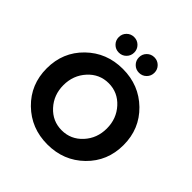

<svg xmlns="http://www.w3.org/2000/svg" viewBox="-235 -1105 1297 1297"><g transform="rotate(45 413.0 -457.0)"><path d="M621 -353.5Q621 -447 561 -513Q501 -579 413.5 -579Q326 -579 266 -513Q206 -447 206 -353.5Q206 -260 266 -194.5Q326 -129 413.5 -129Q501 -129 561 -194.5Q621 -260 621 -353.5ZM674 -96.5Q568 7 413 7Q258 7 152 -96.5Q46 -200 46 -354Q46 -508 152 -611.5Q258 -715 413 -715Q568 -715 674 -611.5Q780 -508 780 -354Q780 -200 674 -96.5ZM262.5 -794.5Q241 -816 241 -847Q241 -878 262.5 -899.5Q284 -921 315 -921Q346 -921 367.5 -899.5Q389 -878 389 -847Q389 -816 367.5 -794.5Q346 -773 315 -773Q284 -773 262.5 -794.5ZM455.5 -794.5Q434 -816 434 -847Q434 -878 455.5 -899.5Q477 -921 508 -921Q539 -921 560.5 -899.5Q582 -878 582 -847Q582 -816 560.5 -794.5Q539 -773 508 -773Q477 -773 455.5 -794.5Z"/></g></svg>

Font: Montserrat Alternates
Style: Bold
Weight: 700
Version: Version 2.001